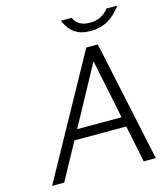

<svg xmlns="http://www.w3.org/2000/svg" viewBox="-127 -980 936 1077"><g transform="rotate(-15 341.0 -441.0)"><path d="M529 -214H228L111 0H41L427 -700H494L643 0H573ZM517 -271 447 -611H444L259 -271ZM328 -882H391Q413 -829 483 -829Q553 -829 593 -882H656Q618 -831 575 -807Q532 -783 476 -783Q419 -783 384 -807.5Q349 -832 328 -882Z"/></g></svg>

Font: Be Vietnam Light
Style: Italic
Weight: 300
Italic angle: -9.222°
Designer: Gabriel Lam
Foundry: TypeRant
Version: Version 3.000